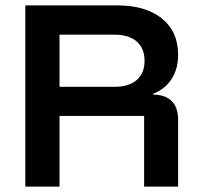

<svg xmlns="http://www.w3.org/2000/svg" viewBox="-20 -695 747 715"><path d="M74.2 0V-675H415.8Q522.5 -675 582.9 -626.2Q643.3 -577.5 643.3 -490.8Q643.3 -439.2 619.6 -401.7Q595.8 -364.2 550.8 -345.8V-342.5Q595 -342.5 619.2 -318.8Q643.3 -295 643.3 -249.2V0H516.7V-263.3H201.7V0ZM201.7 -371.7H406.7Q460 -371.7 489.2 -397.1Q518.3 -422.5 518.3 -468.3Q518.3 -515 489.2 -540.4Q460 -565.8 406.7 -565.8H201.7Z"/></svg>

Font: Funnel Display SemiBold
Style: Regular
Weight: 600
Designer: NORD ID, Kristian Moeller
Foundry: Dicotype
Version: Version 1.000